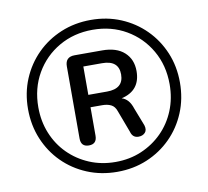

<svg xmlns="http://www.w3.org/2000/svg" viewBox="-80 -802 975 900"><g transform="rotate(-10 407.5 -352.5)"><path d="M408 9Q331 9 265 -18.5Q199 -46 150 -95Q101 -144 73.5 -210Q46 -276 46 -353Q46 -430 73.5 -495.5Q101 -561 150 -610Q199 -659 265 -686.5Q331 -714 408 -714Q485 -714 550.5 -686.5Q616 -659 665 -610Q714 -561 741.5 -495.5Q769 -430 769 -353Q769 -276 741.5 -210Q714 -144 665 -95Q616 -46 550.5 -18.5Q485 9 408 9ZM408 -38Q475 -38 531.5 -62Q588 -86 630.5 -128.5Q673 -171 696.5 -228.5Q720 -286 720 -353Q720 -443 679 -514Q638 -585 567.5 -626Q497 -667 408 -667Q319 -667 248 -626Q177 -585 136 -514Q95 -443 95 -353Q95 -286 118.5 -228.5Q142 -171 184.5 -128.5Q227 -86 284 -62Q341 -38 408 -38ZM336 -370H425Q504 -370 504 -438Q504 -505 425 -505H336ZM298 -136Q260 -136 260 -176V-519Q260 -564 305 -564H436Q504 -564 541 -530.5Q578 -497 578 -441Q578 -348 487 -327Q504 -322 516.5 -308Q529 -294 537 -269L570 -184Q577 -161 565.5 -148.5Q554 -136 534 -136Q506 -136 498 -166L459 -270Q451 -294 433.5 -302.5Q416 -311 392 -311H336V-176Q336 -136 298 -136Z"/></g></svg>

Font: Chiron GoRound TC
Style: Regular
Weight: 400
Designer: Ryoko NISHIZUKA 西塚涼子 (kana, bopomofo & ideographs); Paul D. Hunt (Latin, Greek & Cyrillic); Sandoll Communications 산돌커뮤니
Foundry: Adobe
Version: Version 1.000;hotconv 1.1.1;makeotfexe 2.6.0